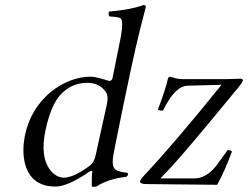

<svg xmlns="http://www.w3.org/2000/svg" viewBox="-20 -718 968 749"><path d="M643.1 -418.9Q648.4 -418 657.2 -415Q676.3 -408.7 696.8 -409.2H857.9Q877.4 -409.2 908.7 -410.6Q917 -411.1 918.5 -411.1Q927.7 -409.7 927.7 -403.8Q926.3 -396.5 905.3 -371.1Q903.8 -369.6 903.3 -369.1Q710.9 -134.8 648.4 -66.9Q625 -41.5 605.5 -22H737.8Q784.2 -22 823.2 -70.8Q833.5 -84 848.1 -105L868.2 -132.8Q878.4 -132.3 884.8 -127Q857.9 -52.7 827.1 2.9L545.9 0Q525.4 -1 526.4 -11.2Q529.3 -20 539.6 -30.8Q650.9 -147.9 844.2 -387.2L713.4 -383.8Q662.6 -382.8 617.2 -289.1Q616.2 -287.6 616.2 -287.1Q605 -285.2 595.7 -290Q625 -366.2 635.7 -413.1Q637.7 -417 643.1 -418.9ZM352.1 -107.9Q397 -309.1 396.5 -309.1Q403.3 -341.3 395 -356Q393.6 -358.9 391.6 -360.8Q368.2 -394.5 318.8 -395Q256.3 -393.6 214.8 -347.2Q178.2 -306.2 157.7 -210.9Q134.3 -101.6 180.7 -48.8Q202.1 -25.4 229.5 -24.9Q268.6 -25.9 329.1 -70.8Q345.7 -83.5 351.1 -105Q352.1 -106.9 352.1 -107.9ZM328.1 -47.9Q243.7 9.8 196.8 9.8Q104.5 9.8 79.1 -73.7Q64 -125 78.1 -193.8Q100.6 -294.9 179.7 -360.8Q253.9 -418.5 335 -418.9Q353 -418.9 404.3 -402.8Q406.2 -402.3 407.2 -401.9Q416 -403.8 418.5 -411.1Q418.5 -412.1 451.7 -576.2Q461.9 -636.7 450.7 -646.5Q442.9 -651.9 407.2 -653.8Q401.4 -663.1 405.3 -672.9Q484.4 -679.2 535.2 -696.8Q537.1 -697.8 538.6 -698.2Q548.8 -698.2 548.8 -692.4Q548.8 -690.4 548.3 -689Q548.3 -689 525.9 -601.1Q525.4 -599.6 525.4 -599.1Q497.1 -487.8 429.7 -152.3Q424.3 -124.5 422.4 -113.8Q414.6 -69.3 429.7 -57.1Q443.4 -46.9 477.5 -43.9Q481.9 -35.6 474.1 -28.8Q399.4 -19.5 356 9.8Q343.8 11.7 337.9 9.8Q337.9 9.8 338.4 -35.6Q339.4 -42.5 340.1 -47.1Q340.8 -51.8 336.9 -51.8Q332.5 -50.8 328.1 -47.9Z"/></svg>

Font: Linux Libertine Display Slanted O
Style: Slanted
Weight: 400
Designer: Philipp H. Poll
Foundry: Philipp H. Poll
Version: Version 5.0.9